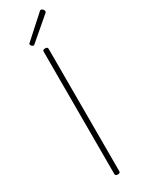

<svg xmlns="http://www.w3.org/2000/svg" viewBox="-304 -1225 965 1275"><g transform="rotate(-30 178.5 -587.5)"><path d="M179 14Q168 14 163.5 10Q159 6 159 -1V-938Q159 -946 163.5 -949.5Q168 -953 178 -953Q187 -953 192 -949.5Q197 -946 197 -938V-1Q197 6 193 10Q189 14 179 14ZM121 -1007Q116 -1007 109 -1014Q102 -1021 102 -1026Q102 -1028 102.5 -1030.5Q103 -1033 106 -1035L268 -1181Q272 -1184 274 -1186.5Q276 -1189 280 -1189Q286 -1189 291.5 -1185.5Q297 -1182 300 -1176.5Q303 -1171 303 -1166Q303 -1163 302.5 -1161Q302 -1159 299 -1156L132 -1013Q128 -1010 126 -1008.5Q124 -1007 121 -1007Z"/></g></svg>

Font: Playwrite US Modern Thin
Style: Regular
Weight: 250
Designer: Veronika Burian, José Scaglione
Foundry: TypeTogether
Version: Version 1.003